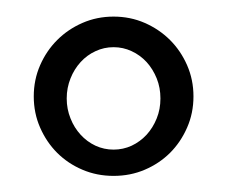

<svg xmlns="http://www.w3.org/2000/svg" viewBox="-20 -786 301 236"><path d="M21.5 -667.5C21.5 -653.8 24.1 -641 29.3 -629.2C34.5 -617.3 41.5 -606.9 50.3 -598.1C59.1 -589.4 69.4 -582.4 81.3 -577.4C93.2 -572.3 106 -569.8 119.6 -569.8C133.3 -569.8 146.1 -572.3 158 -577.4C169.8 -582.4 180.2 -589.4 189 -598.1C197.8 -606.9 204.8 -617.3 210 -629.2C215.2 -641 217.8 -653.8 217.8 -667.5C217.8 -681.2 215.2 -693.9 210 -705.8C204.8 -717.7 197.8 -728 189 -736.8C180.2 -745.6 169.8 -752.6 158 -757.8C146.1 -763 133.3 -765.6 119.6 -765.6C106 -765.6 93.2 -763 81.3 -757.8C69.4 -752.6 59.1 -745.6 50.3 -736.8C41.5 -728 34.5 -717.7 29.3 -705.8C24.1 -693.9 21.5 -681.2 21.5 -667.5ZM62 -665C62 -673.8 63.6 -682 66.7 -689.7C69.7 -697.3 73.9 -704 79.1 -709.7C84.3 -715.4 90.4 -719.9 97.4 -723.1C104.4 -726.4 111.8 -728 119.6 -728C127.4 -728 134.8 -726.4 141.8 -723.1C148.8 -719.9 154.9 -715.4 160.2 -709.7C165.4 -704 169.5 -697.3 172.6 -689.7C175.7 -682 177.2 -673.8 177.2 -665C177.2 -656.2 175.7 -648 172.6 -640.4C169.5 -632.7 165.4 -626.1 160.2 -620.4C154.9 -614.7 148.8 -610.2 141.8 -606.9C134.8 -603.7 127.4 -602.1 119.6 -602.1C111.8 -602.1 104.4 -603.7 97.4 -606.9C90.4 -610.2 84.3 -614.7 79.1 -620.4C73.9 -626.1 69.7 -632.7 66.7 -640.4C63.6 -648 62 -656.2 62 -665Z"/></svg>

Font: Nathan
Style: Regular
Weight: 400
Designer: Peter Wiegel
Foundry: Peter Wiegel
Version: Version 1.001 2009